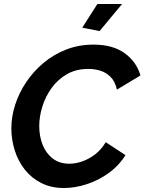

<svg xmlns="http://www.w3.org/2000/svg" viewBox="-20 -938 725 964"><path d="M301 6Q237 6 187.5 -19Q138 -44 104.5 -86.5Q71 -129 54 -183Q37 -237 37 -293Q37 -353 56.5 -413Q76 -473 112.5 -527Q149 -581 199.5 -623Q250 -665 313 -689.5Q376 -714 449 -714Q547 -714 606.5 -670.5Q666 -627 685 -559L567 -488Q558 -529 535.5 -551.5Q513 -574 484 -583Q455 -592 424 -592Q362 -592 316 -565.5Q270 -539 239 -496Q208 -453 192.5 -402.5Q177 -352 177 -305Q177 -254 194 -211Q211 -168 245 -142Q279 -116 328 -116Q359 -116 392.5 -127.5Q426 -139 457 -162.5Q488 -186 511 -224L610 -159Q576 -105 524 -68Q472 -31 413.5 -12.5Q355 6 301 6ZM480 -782 393 -799 469 -918H593Z"/></svg>

Font: Raleway Thin
Style: Bold Italic
Weight: 700
Italic angle: -12°
Version: Version 4.026